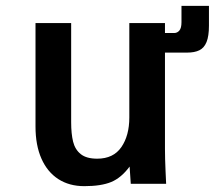

<svg xmlns="http://www.w3.org/2000/svg" viewBox="-20 -629 735 657"><path d="M101.5 -196V-550H223.5V-211Q223.5 -171 230.2 -144Q237 -117 256.5 -101.5Q276 -86 312.5 -86Q368 -86 395.2 -125.5Q422.5 -165 422.5 -227V-550H544.5V-516H576Q586.5 -516 593.8 -524.5Q601 -533 601 -553V-609H695V-541Q695 -505.5 686.8 -485.2Q678.5 -465 662.2 -457Q646 -449 620 -449H585H544.5V-119Q544.5 -87.5 546.5 -43.5Q547.5 -28.5 548.5 0H427.5L423.5 -59Q395 -20.5 360.5 -6.2Q326 8 268.5 8Q217 8 179.5 -16.2Q142 -40.5 121.8 -86.2Q101.5 -132 101.5 -196Z"/></svg>

Font: JuliaMono
Style: Bold
Weight: 700
Monospace: yes
Designer: cormullion
Foundry: corm
Version: Version 0.055; ttfautohint (v1.8.4)